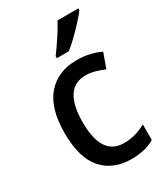

<svg xmlns="http://www.w3.org/2000/svg" viewBox="-192 -852 826 948"><g transform="rotate(-30 221.5 -378.0)"><path d="M272 10Q167 10 107.5 -57.5Q48 -125 48 -266Q48 -408 110 -478.5Q172 -549 278 -549Q320 -549 355 -540.5Q390 -532 414 -519L384 -436Q359 -447 332 -454.5Q305 -462 280 -462Q152 -462 152 -267Q152 -77 278 -77Q315 -77 345.5 -86Q376 -95 404 -111V-22Q351 10 272 10ZM415 -756Q401 -737 375 -708.5Q349 -680 320 -652Q291 -624 268 -606H200V-618Q224 -650 251 -691Q278 -732 296 -766H415Z"/></g></svg>

Font: Noto Sans Sinhala SemiCondensed Medium
Style: Regular
Weight: 500
Width: 4
Designer: Jelle Bosma - Monotype Design Team
Foundry: Monotype Imaging Inc.
Version: Version 2.006; ttfautohint (v1.8.4.7-5d5b)